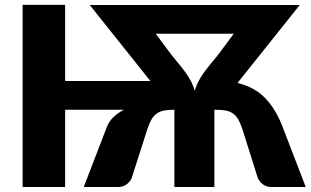

<svg xmlns="http://www.w3.org/2000/svg" viewBox="-20 -748 1243 768"><path d="M1203 0H1066Q1045 0 1030.8 -11.2Q1016.5 -22.5 1011 -36.5L950.5 -228.5Q942.5 -253 933.8 -268.8Q925 -284.5 912.8 -293.5Q900.5 -302.5 883.5 -305.8Q866.5 -309 842 -309H837.5V0H677.5V-309H676Q652.5 -309 635.8 -305.8Q619 -302.5 606.8 -293.8Q594.5 -285 585.5 -269.2Q576.5 -253.5 568.5 -228.5L507 -36.5Q501.5 -22.5 487.2 -11.2Q473 0 452 0H315L408 -241.5Q416 -262.5 433.5 -279.2Q451 -296 475.5 -309H240.5V0H70.5V-728.5H240.5V-424H581.5L339 -728H1179L930 -416Q998 -400 1040.8 -355.5Q1083.5 -311 1110 -241.5ZM665.5 -529Q683.5 -507 698.2 -489Q713 -471 724.8 -454.2Q736.5 -437.5 745 -421Q753.5 -404.5 759 -385Q764.5 -404.5 773 -421Q781.5 -437.5 793.2 -454.2Q805 -471 819.8 -489Q834.5 -507 852.5 -529L915 -613H603Z"/></svg>

Font: Lato
Style: Regular
Weight: 900
Designer: Lukasz Dziedzic with Adam Twardoch and Botio Nikoltchev
Foundry: tyPoland Lukasz Dziedzic
Version: Version 2.010; 2014-09-01; http://www.latofonts.com/; ttfaut